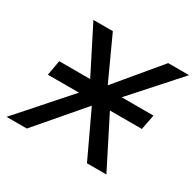

<svg xmlns="http://www.w3.org/2000/svg" viewBox="-161 -662 811 796"><g transform="rotate(30 244.5 -264.0)"><path d="M345 0 243 -217 57 0H-40L170 -237H21L34 -309H182L71 -528H164L258 -323L429 -528H529L333 -309H485L471 -237H318L438 0Z"/></g></svg>

Font: Libra Sans Modern
Style: Italic
Weight: 400
Italic angle: -12°
Foundry: Stefan Peev, Context Ltd
Version: Version 1.000